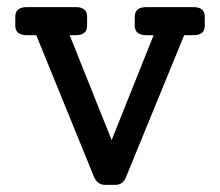

<svg xmlns="http://www.w3.org/2000/svg" viewBox="-20 -520 620 540"><path d="M524 -500Q556 -500 556 -473V-448Q556 -421 524 -421H498L334 -21Q326 0 303 0H276Q255 0 245 -21L82 -421H56Q23 -421 23 -448V-473Q23 -500 56 -500H193Q225 -500 225 -473V-448Q225 -421 193 -421H176L294 -126L412 -421H392Q359 -421 359 -448V-473Q359 -500 392 -500Z"/></svg>

Font: Solway
Style: Regular
Weight: 400
Designer: Mariya V. Pigoulevskaya
Foundry: The Northern Block Ltd.
Version: Version 1.000;hotconv 1.0.109;makeotfexe 2.5.65596